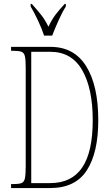

<svg xmlns="http://www.w3.org/2000/svg" viewBox="-20 -951 562 971"><path d="M36 0V-20H48Q75 -20 88.5 -25Q102 -30 106 -49.5Q110 -69 110 -110V-609Q110 -648 106 -666Q102 -684 89 -689Q76 -694 49 -694H36V-714H235Q355 -714 416 -616Q477 -518 477 -343Q477 -179 419 -89.5Q361 0 234 0ZM234 -25Q342 -25 395.5 -103.5Q449 -182 449 -343Q449 -504 395.5 -596.5Q342 -689 235 -689H138V-25ZM203 -771Q192 -805 172 -847.5Q152 -890 135 -918V-931H141Q168 -901 187.5 -876.5Q207 -852 225 -816Q242 -852 260.5 -876.5Q279 -901 307 -931H313V-918Q295 -890 276 -847.5Q257 -805 244 -771Z"/></svg>

Font: Noto Serif Myanmar ExtraCondensed Thin
Style: Regular
Weight: 100
Width: 2
Designer: Ben Mitchell and the Monotype Design Team
Foundry: Monotype Imaging Inc.
Version: Version 2.106; ttfautohint (v1.8.4.7-5d5b)